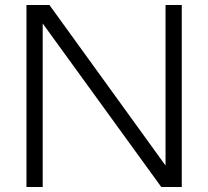

<svg xmlns="http://www.w3.org/2000/svg" viewBox="-20 -749 834 769"><path d="M86 0V-729H178L643 -86V-729H708V0H626L151 -655V0Z"/></svg>

Font: BDO Grotesk Light
Style: Regular
Weight: 300
Designer: Deni Anggara
Foundry: Lokal Container
Version: Version 2.000